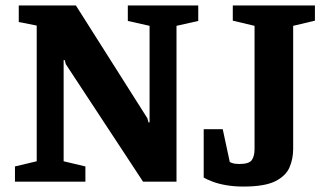

<svg xmlns="http://www.w3.org/2000/svg" viewBox="-20 -668 1184 706"><path d="M35 0V-56L115 -75V-574L49 -587V-648H259L522 -233L526 -218H530V-573L450 -591V-648H709V-591L629 -573V0H506L222 -432L218 -447H214V-75L294 -56V0ZM729 -193H799L825 -72Q825 -72 834 -68.5Q843 -65 860 -65Q896 -65 906 -79.5Q916 -94 916 -120V-573L836 -592V-648H1138V-592L1058 -573V-120Q1058 -84 1044.5 -52.5Q1031 -21 992 -1.5Q953 18 875 18Q841 18 812 13Q783 8 762 0Q741 -8 729 -15Z"/></svg>

Font: Faustina VF Beta
Style: Regular
Weight: 400
Designer: Alfonso Garcia
Foundry: Omnibus-Type
Version: Version 1.006